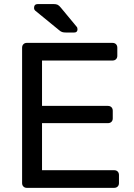

<svg xmlns="http://www.w3.org/2000/svg" viewBox="-20 -907 646 927"><path d="M109.6 0Q99.4 0 93.1 -6.4Q86.7 -12.7 86.7 -22.9V-676.3Q86.7 -687.3 93.1 -693.6Q99.4 -700 109.6 -700H522.7Q533.7 -700 540.1 -693.6Q546.4 -687.3 546.4 -676.3V-637.6Q546.4 -627.4 540.1 -621.1Q533.7 -614.7 522.7 -614.7H182.9V-395.7H500.7Q511.7 -395.7 518.1 -389.3Q524.4 -382.9 524.4 -371.9V-335.4Q524.4 -325.2 518.1 -318.8Q511.7 -312.4 500.7 -312.4H182.9V-85.3H530.7Q541.7 -85.3 548.1 -78.9Q554.4 -72.6 554.4 -61.6V-22.9Q554.4 -12.7 548.1 -6.4Q541.7 0 530.7 0ZM298.5 -750Q287.4 -750 280.4 -752.2Q273.4 -754.3 265.4 -761.3L149.3 -856.3Q144.3 -861.3 144.3 -868.3Q144.3 -887.5 163.3 -887.5H237.4Q251.7 -887.5 258.8 -883.7Q265.9 -879.9 274.4 -869.3L349.2 -779Q354.2 -774 354.2 -766Q354.2 -750 338.2 -750Z"/></svg>

Font: Rubik Light
Style: Regular
Weight: 300
Designer: Hubert and Fischer
Foundry: Hubert and Fischer
Version: Version 2.300;gftools[0.9.30]